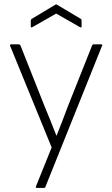

<svg xmlns="http://www.w3.org/2000/svg" viewBox="-20 -688 520 892"><path d="M152 185Q144 185 147 178L220 -3L27 -475Q25 -482 32 -482H68Q72 -482 75 -477L188 -192Q202 -159 215.5 -125Q229 -91 242 -58H243Q256 -91 269.5 -125.5Q283 -160 295 -193L408 -477Q410 -482 416 -482H449Q458 -482 454 -475L191 180Q190 185 184 185ZM129 -561Q123 -559 123 -565V-592Q123 -597 127 -600L237 -666Q241 -669 245 -666L356 -600Q359 -597 359 -592V-565Q359 -559 353 -561L241 -625Z"/></svg>

Font: Sofia Sans ExtraLight
Style: Regular
Weight: 250
Version: Version 4.100-B